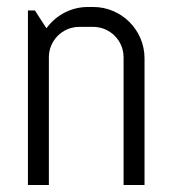

<svg xmlns="http://www.w3.org/2000/svg" viewBox="-20 -530 494 550"><path d="M394 0V-363C394 -444 328 -510 247 -510H232C183 -510 140 -486 113 -449L80 -500H60V0H120V-366C120 -414 159 -453 207 -453H247C295 -453 334 -414 334 -366V0Z"/></svg>

Font: Abel
Style: Regular
Weight: 400
Designer: Matthew Desmond
Foundry: Matthew Desmond
Version: Version 1.002